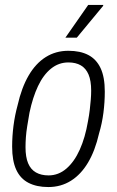

<svg xmlns="http://www.w3.org/2000/svg" viewBox="-20 -743 472 775"><path d="M175 12Q128 12 95 -5Q62 -22 45.5 -58Q29 -94 29 -151Q29 -193 34.5 -235.5Q40 -278 51 -318Q67 -389 95.5 -438Q124 -487 164.5 -512.5Q205 -538 256 -538Q304 -538 336.5 -521Q369 -504 386 -468Q403 -432 403 -373Q403 -331 397.5 -288Q392 -245 380 -205Q364 -135 335.5 -87Q307 -39 266.5 -13.5Q226 12 175 12ZM176 -35Q216 -35 248 -62.5Q280 -90 302 -139Q324 -188 335 -253Q340 -279 342.5 -301Q345 -323 346.5 -341.5Q348 -360 348 -377Q348 -417 337.5 -442Q327 -467 306.5 -479Q286 -491 256 -491Q217 -491 186 -466Q155 -441 133.5 -395.5Q112 -350 99 -288Q94 -259 90 -234.5Q86 -210 84.5 -189Q83 -168 83 -149Q83 -109 93.5 -84Q104 -59 125 -47Q146 -35 176 -35ZM244 -591 336 -723H397L396 -719L290 -591Z"/></svg>

Font: Archivo Condensed ExtraLight
Style: Italic
Weight: 250
Width: 3
Italic angle: -10°
Designer: Hector Gatti
Foundry: Omnibus-Type
Version: Version 2.001